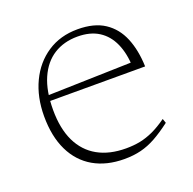

<svg xmlns="http://www.w3.org/2000/svg" viewBox="-92 -557 662 660"><g transform="rotate(-20 238.5 -227.0)"><path d="M256.5 -464.5Q317 -464.5 354.8 -439.5Q392.5 -414.5 411 -369.8Q429.5 -325 431.5 -265H81L79 -285.5L407 -294.5L390.5 -276Q389 -327.5 372.5 -364.5Q356 -401.5 325 -421.2Q294 -441 247.5 -441Q198 -441 161 -417.8Q124 -394.5 103.5 -348Q83 -301.5 83 -232.5Q83 -164 105.5 -117.2Q128 -70.5 170.8 -46.5Q213.5 -22.5 274.5 -22.5Q302 -22.5 325.8 -27.2Q349.5 -32 374 -43.2Q398.5 -54.5 426.5 -74.5L432 -58.5Q399 -33.5 371.8 -18.5Q344.5 -3.5 317.2 3.2Q290 10 256.5 10Q191.5 10 144.2 -17.2Q97 -44.5 71.8 -96.5Q46.5 -148.5 46.5 -222.5Q46.5 -292.5 72.5 -347.2Q98.5 -402 145.8 -433.2Q193 -464.5 256.5 -464.5Z"/></g></svg>

Font: Newsreader ExtraLight
Style: Regular
Weight: 250
Designer: Hugues Gentile
Foundry: Production Type
Version: Version 1.003